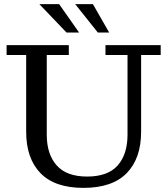

<svg xmlns="http://www.w3.org/2000/svg" viewBox="-20 -901 812 932"><path d="M385 11Q246 11 176.5 -60.5Q107 -132 107 -262V-634H12V-682H314V-634H207V-247Q207 -152.5 255 -98.3Q302.9 -44 403 -44Q504 -44 551.5 -98.3Q599 -152.5 599 -247V-634H492V-682H760V-634H665V-262Q665 -132 595 -60.5Q525 11 385 11ZM303 -743 171 -881H267L364 -743ZM455 -743 345 -881H431L510 -743Z"/></svg>

Font: Montagu Slab
Style: Bold
Weight: 700
Designer: Florian Karsten
Foundry: Florian Karsten
Version: Version 1.000